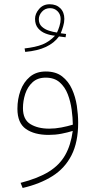

<svg xmlns="http://www.w3.org/2000/svg" viewBox="-20 -639 455 915"><path d="M292.5 -461.4Q283.2 -462.4 276.4 -463.4Q269.5 -464.4 261.2 -465.3Q238.3 -434.1 199 -415.5Q159.7 -397 100.1 -391.6L97.2 -408.2Q149.9 -414.1 182.6 -427.2Q215.3 -440.4 242.2 -468.8Q219.7 -470.7 197.8 -479Q175.8 -487.3 161.4 -504.4Q147 -521.5 147 -549.3Q147 -573.7 166.3 -596.2Q185.5 -618.7 216.8 -618.7Q248.5 -618.7 267.6 -599.6Q286.6 -580.6 286.6 -548.8Q286.6 -532.2 281.2 -514.2Q275.9 -496.1 269.5 -480.5Q275.9 -479.5 282.2 -478.8Q288.6 -478 294.9 -477.1ZM251.5 -483.9Q257.3 -495.1 263.2 -513.7Q269 -532.2 269 -548.3Q269 -570.8 254.4 -585.4Q239.7 -600.1 218.8 -600.1Q195.3 -600.1 180.2 -583.5Q165 -566.9 165 -547.4Q165 -525.4 179.2 -512.2Q193.4 -499 213.6 -492.7Q233.9 -486.3 251.5 -483.9ZM352.5 -54.2Q352.5 38.6 320.8 100.8Q289.1 163.1 229.7 200.4Q170.4 237.8 87.9 256.8L78.1 232.4Q161.6 210.9 212.6 179.2Q263.7 147.5 290.5 100.3Q317.4 53.2 326.7 -15.1Q301.3 -7.3 272.5 -1.7Q243.7 3.9 211.9 3.9Q144 3.9 103.5 -24.4Q63 -52.7 63 -120.6Q63 -166.5 77.6 -207Q92.3 -247.6 122.3 -272.9Q152.3 -298.3 198.2 -298.3Q246.1 -298.3 276.1 -274.9Q306.2 -251.5 323 -214.4Q339.8 -177.2 346.2 -134.8Q352.5 -92.3 352.5 -54.2ZM214.4 -25.9Q243.2 -25.9 272.2 -31.5Q301.3 -37.1 327.1 -44.9Q326.7 -77.6 321.5 -116.2Q316.4 -154.8 303 -189.7Q289.6 -224.6 264.2 -246.8Q238.8 -269 197.8 -269Q159.2 -269 135.3 -247.1Q111.3 -225.1 100.3 -191.7Q89.4 -158.2 89.4 -123.5Q89.4 -69.3 124.8 -47.6Q160.2 -25.9 214.4 -25.9Z"/></svg>

Font: Vazirmatn UI FD Thin
Style: Regular
Weight: 100
Designer: Saber Rastikerdar
Foundry: Saber Rastikerdar
Version: Version 33.003